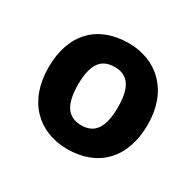

<svg xmlns="http://www.w3.org/2000/svg" viewBox="-90 -823 568 556"><g transform="rotate(30 194.0 -544.5)"><path d="M360 -545C360 -658 289 -722 195 -722C92 -722 28 -658 28 -545C28 -432 97 -367 193 -367C295 -367 360 -432 360 -545ZM127 -545C127 -610 147 -642 194 -642C240 -642 260 -610 260 -545C260 -480 240 -447 194 -447C147 -447 127 -480 127 -545Z"/></g></svg>

Font: Noto Sans Gunjala Gondi
Style: Bold
Weight: 700
Designer: Ek Type
Foundry: Ek Type
Version: Version 1.004